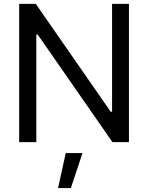

<svg xmlns="http://www.w3.org/2000/svg" viewBox="-20 -727 758 982"><path d="M639.5 0H555.2L172.7 -550.4H165.7V0H78V-707.2H163L546.3 -155.4H553.2V-707.2H639.5ZM316.3 55.9H401.9L342.5 234.8H276.9Z"/></svg>

Font: Pretendard Variable
Style: Regular
Weight: 400
Designer: Base glyphs from Inter by Rasmus Andersson; Hangul glyphs from Noto Sans CJK(Source Han Sans) by Jang Soo-young and Kang
Foundry: Kil Hyung-jin
Version: Version 1.100;FEAKit 1.0